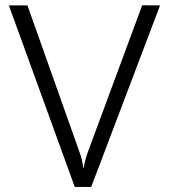

<svg xmlns="http://www.w3.org/2000/svg" viewBox="-20 -721 653 741"><path d="M14.2 -700.2H85.9L286.6 -134.8Q296.9 -107.9 301.3 -72.8H303.2Q307.6 -103 319.8 -136.2L528.8 -700.7L597.7 -700.2L332 0.5H268.6Z"/></svg>

Font: Selawik Semilight
Style: Regular
Weight: 300
Designer: Aaron Bell
Foundry: Microsoft Corporation
Version: Version 1.01